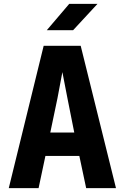

<svg xmlns="http://www.w3.org/2000/svg" viewBox="-20 -965 640 985"><path d="M178 0H25L204 -730H394L575 0H422L387 -165H213ZM238 -285H361L326 -461L300 -595Q288 -528 275 -462ZM355 -810H220L335 -945H480Z"/></svg>

Font: JetBrains Mono Extra Bold
Style: Regular
Weight: 800
Monospace: yes
Designer: Philipp Nurullin, Konstantin Bulenkov
Foundry: JetBrains
Version: 2.002